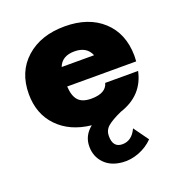

<svg xmlns="http://www.w3.org/2000/svg" viewBox="-134 -623 909 974"><g transform="rotate(-20 320.0 -136.5)"><path d="M603.8 -251.2 602.5 -220H230Q232.5 -168.8 254.4 -144.4Q276.2 -120 325 -120Q403.8 -120 417.5 -171.2H595Q568.8 -47.5 441.2 -6.2Q388.8 17.5 365.6 37.5Q342.5 57.5 342.5 88.8Q342.5 151.2 393.8 151.2Q445 151.2 471.2 93.8L528.8 173.8Q497.5 206.2 452.5 223.8Q407.5 241.2 363.8 237.5Q301.2 232.5 266.2 195.6Q231.2 158.8 231.2 105Q231.2 46.2 280 7.5Q166.2 -5 100 -73.8Q33.8 -142.5 33.8 -250Q33.8 -370 113.1 -440.6Q192.5 -511.2 321.2 -511.2Q450 -511.2 526.2 -441.2Q602.5 -371.2 603.8 -251.2ZM325 -375Q257.5 -375 237.5 -322.5H412.5Q391.2 -375 325 -375Z"/></g></svg>

Font: Now Alt Black
Style: Regular
Weight: 900
Designer: Alfredo Marco Pradil
Foundry: Alfredo Marco Pradil
Version: Version 1.002;PS 001.002;hotconv 1.0.88;makeotf.lib2.5.64775